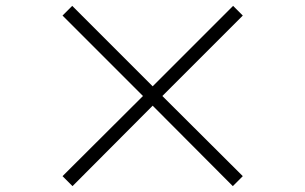

<svg xmlns="http://www.w3.org/2000/svg" viewBox="-20 -695 1040 654"><path d="M227 -61 500 -335 773 -61 807 -95 533 -368 807 -642 774 -675 500 -401 226 -675 193 -642 467 -368 193 -95Z"/></svg>

Font: Noto Serif HK SemiBold
Style: Regular
Weight: 600
Designer: Ryoko NISHIZUKA 西塚涼子 (kana & ideographs); Frank Grießhammer (Latin, Greek & Cyrillic); Wenlong ZHANG 张文龙 (bopomofo); San
Foundry: Adobe
Version: Version 2.001;hotconv 1.1.0;makeotfexe 2.6.0